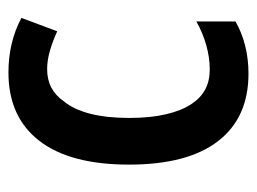

<svg xmlns="http://www.w3.org/2000/svg" viewBox="-96 -494 600 448"><g transform="rotate(-90 204.0 -270.0)"><path d="M256.3 9.8Q153.3 9.8 98.6 -61.3Q43.9 -132.3 43.9 -269Q43.9 -406.7 99.6 -478.5Q155.3 -550.3 258.8 -550.3Q329.6 -550.3 386.2 -520L355 -436.5Q330.1 -447.8 308.3 -453.9Q286.6 -460 266.6 -460Q242.2 -460 223.6 -450.2Q205.1 -440.4 191.9 -421.4Q172.4 -397.9 162.6 -359.4Q152.8 -320.8 152.8 -268.6Q152.8 -219.2 161.4 -182.6Q169.9 -146 185.5 -123Q199.2 -102.1 219 -91.3Q238.8 -80.6 266.1 -80.6Q293 -80.6 321.5 -88.4Q350.1 -96.2 377.9 -111.8V-20.5Q352.5 -5.9 321.5 2Q290.5 9.8 256.3 9.8Z"/></g></svg>

Font: Open Sans
Style: Regular
Weight: 600
Width: 3
Foundry: Ascender Corporation
Version: Version 1.000